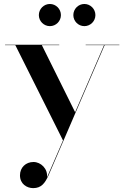

<svg xmlns="http://www.w3.org/2000/svg" viewBox="-20 -685 620 966"><path d="M349 -609C349 -578.5 374 -553.5 404.5 -553.5C435 -553.5 460 -578.5 460 -609C460 -640 435 -665 404.5 -665C374 -665 349 -640 349 -609ZM175.5 -609C175.5 -578.5 200.5 -553.5 231 -553.5C261.5 -553.5 286.5 -578.5 286.5 -609C286.5 -640 261.5 -665 231 -665C200.5 -665 175.5 -640 175.5 -609ZM278 -458V-460H5.5V-458H57L297 21.5L216.5 207.5C221.5 163.5 185 130 148.5 130C110 130 80.5 157.5 80.5 197C80.5 241 115.5 261.5 147 261.5C188.5 261.5 206.5 236 224.5 196.5L506.5 -458H580.5V-460H411V-458H503.5L358 -120.5L190.5 -458Z"/></svg>

Font: Bodoni* 96pt Medium
Style: Regular
Weight: 500
Version: Version 2.3